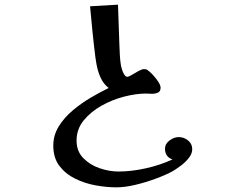

<svg xmlns="http://www.w3.org/2000/svg" viewBox="-20 -790 1040 825"><path d="M806 -149Q806 -130 791.5 -111.5Q777 -93 757.5 -78.5Q738 -64 723 -55Q692 -38 648.5 -22Q605 -6 560.5 4.5Q516 15 480 15Q438 15 391 6.5Q344 -2 302.5 -22.5Q261 -43 235 -77.5Q209 -112 209 -164Q209 -209 232.5 -247Q256 -285 293 -316Q330 -347 371 -371Q412 -395 447 -412Q429 -426 418 -445.5Q407 -465 401 -487Q397 -501 394.5 -515Q392 -529 390 -543Q383 -598 377.5 -653Q372 -708 367 -763L487 -770Q489 -727 490 -684Q491 -641 493 -597Q494 -575 495 -552.5Q496 -530 500 -507Q501 -502 504.5 -490.5Q508 -479 514 -469.5Q520 -460 527 -460Q533 -460 547 -468.5Q561 -477 575.5 -485Q590 -493 599 -493Q608 -493 612.5 -490Q617 -487 624 -481Q631 -475 642 -462.5Q653 -450 661.5 -436.5Q670 -423 670 -413Q670 -397 658.5 -392Q647 -387 633 -387Q626 -387 619.5 -387.5Q613 -388 606 -388Q565 -388 514 -375Q463 -362 416.5 -336Q370 -310 339.5 -272.5Q309 -235 309 -186Q309 -140 338 -110.5Q367 -81 408.5 -67Q450 -53 489 -53Q545 -53 607.5 -67Q670 -81 721 -105Q689 -116 689 -151Q689 -172 708.5 -186.5Q728 -201 748 -201Q770 -201 788 -186.5Q806 -172 806 -149Z"/></svg>

Font: Kaisei Decol
Style: Bold
Weight: 700
Designer: Font-Kai, 金井和夫
Foundry: KAZUO KANAI
Version: Version 5.003